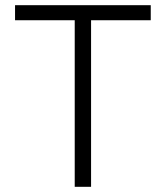

<svg xmlns="http://www.w3.org/2000/svg" viewBox="-20 -720 638 740"><path d="M268 0V-642H38V-700H561V-642H331V0Z"/></svg>

Font: Zen Kaku Gothic Antique
Style: Regular
Weight: 400
Designer: Yoshimichi Ohira
Foundry: Positype
Version: Version 1.001